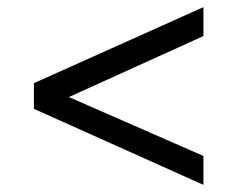

<svg xmlns="http://www.w3.org/2000/svg" viewBox="-20 -580 665 538"><path d="M550 -143 173 -308 550 -479V-560L75 -347V-275L550 -62Z"/></svg>

Font: Gamestation Extended
Style: Regular
Weight: 400
Width: 7
Designer: Jonas Hecksher
Foundry: Jonas Hecksher, Playtypeª, e-types AS
Version: Version 1.003